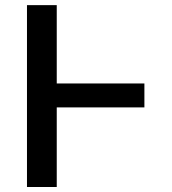

<svg xmlns="http://www.w3.org/2000/svg" viewBox="-20 -748 686 768"><path d="M557.6 -414.1Q557.6 -389.6 557.6 -318.4Q463.9 -318.4 182.6 -318.4Q182.6 -342.8 182.6 -414.1Q276.4 -414.1 557.6 -414.1ZM207 -727.5Q207 -545.9 207 0Q176.8 0 87.9 0Q87.9 -181.6 87.9 -727.5Q117.2 -727.5 207 -727.5Z"/></svg>

Font: DeepSea
Style: Medium
Weight: 500
Designer: Stem
Version: Version 3.019;git-0a5106e0b